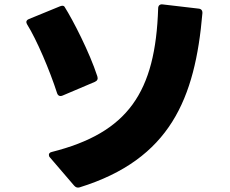

<svg xmlns="http://www.w3.org/2000/svg" viewBox="-20 -794 1040 868"><path d="M340 53C749 -74 862 -348 895 -734C896 -746 890 -754 878 -755L716 -774C703 -776 695 -769 695 -756C683 -377 559 -194 214 -107C205 -105 201 -100 201 -94C201 -90 202 -86 206 -82L315 45C322 53 330 56 340 53ZM263 -362 409 -424C420 -429 424 -437 420 -449C385 -557 310 -703 272 -763C270 -766 267 -768 262 -768C259 -768 255 -767 250 -765L111 -708C103 -705 99 -700 99 -694C99 -691 101 -687 103 -683C145 -616 205 -476 238 -373C242 -361 251 -357 263 -362Z"/></svg>

Font: LINE Seed JP App_OTF ExtraBold
Style: Regular
Weight: 800
Designer: LINE & Fontrix & Fontworks
Version: Version 1.013